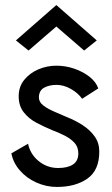

<svg xmlns="http://www.w3.org/2000/svg" viewBox="-20 -730 443 760"><path d="M203 -625 93 -530 43 -570 203 -710 363 -570 313 -530ZM91 -161Q100 -119 133.5 -92Q167 -65 210 -65Q248 -65 269 -79Q290 -93 290 -123Q290 -148 275 -164.5Q260 -181 236.5 -193Q213 -205 186 -215Q155 -228 124.5 -244Q94 -260 74 -285.5Q54 -311 54 -349Q54 -387 76 -414Q98 -441 132 -455.5Q166 -470 203 -470Q240 -470 274.5 -458Q309 -446 334.5 -426Q360 -406 369 -380L305 -339Q289 -362 260.5 -378Q232 -394 204 -394Q174 -394 154 -382.5Q134 -371 134 -344Q134 -326 151.5 -312.5Q169 -299 195 -288Q221 -277 246 -266Q279 -253 308 -234Q337 -215 355 -189.5Q373 -164 373 -130Q373 -56 326 -23Q279 10 205 10Q163 10 124 -7.5Q85 -25 58.5 -55.5Q32 -86 25 -123Z"/></svg>

Font: Von Book
Style: Regular
Weight: 400
Version: Version 4.000; ttfautohint (v1.8.4.7-5d5b)